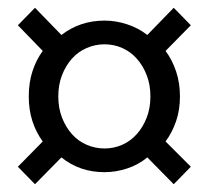

<svg xmlns="http://www.w3.org/2000/svg" viewBox="-20 -577 537 494"><path d="M70 -103 26 -148 90 -213Q73 -236 63.5 -265Q54 -294 54 -329Q54 -364 63.5 -393.5Q73 -423 90 -446L26 -512L70 -557L138 -487Q186 -524 249 -524Q278 -524 307 -514.5Q336 -505 359 -487L427 -557L471 -512L406 -446Q423 -423 433 -393.5Q443 -364 443 -329Q443 -294 433 -265Q423 -236 406 -213L471 -148L427 -103L359 -172Q336 -153 307 -143.5Q278 -134 249 -134Q185 -134 138 -172ZM249 -195Q273 -195 294.5 -204.5Q316 -214 332 -232Q348 -250 357.5 -274.5Q367 -299 367 -329Q367 -359 357.5 -383.5Q348 -408 332 -426Q316 -444 294.5 -453.5Q273 -463 249 -463Q225 -463 203 -453.5Q181 -444 165 -426Q149 -408 139.5 -383.5Q130 -359 130 -329Q130 -299 139.5 -274.5Q149 -250 165 -232Q181 -214 203 -204.5Q225 -195 249 -195Z"/></svg>

Font: Pinyin1712
Style: Regular
Weight: 400
Version: Version 1